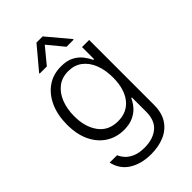

<svg xmlns="http://www.w3.org/2000/svg" viewBox="-286 -854 1172 1172"><g transform="rotate(-45 300.5 -267.5)"><path d="M288 221.6Q204.5 221.6 146.1 185.4Q87.7 149.1 72.1 78.1L136 78.5Q143.5 98 161.4 118.1Q179.3 138.1 210.4 151.5Q241.5 164.8 288 164.8Q360.4 164.8 404.8 128.4Q449.2 92 449.2 16V-106.9H443.5Q432.9 -82 412.3 -57.5Q391.7 -33 358.3 -16.7Q324.9 -0.4 275.9 0Q210.6 -0.4 160 -32.7Q109.4 -65 80.4 -125.2Q51.5 -185.4 51.5 -268.5Q51.5 -351.6 79.7 -414.4Q108 -477.3 158.7 -512.4Q209.5 -547.6 277 -547.2Q327.4 -547.6 360.4 -530Q393.5 -512.4 413.5 -486.5Q433.6 -460.6 444.6 -435.7H451.3V-539.8H512.8V19.9Q512.8 89.1 483.5 133.7Q454.2 178.3 403.4 199.9Q352.6 221.6 288 221.6ZM287.3 -63.6Q366.1 -63.6 410.2 -120Q454.2 -176.5 454.2 -275.2Q454.2 -339.1 434.7 -388.8Q415.1 -438.6 378 -467Q340.9 -495.4 287.3 -495.4Q232.6 -495.4 195.1 -465.9Q157.7 -436.4 138.3 -386.5Q119 -336.6 119 -275.2Q119 -181.5 162.5 -122.5Q206 -63.6 287.3 -63.6ZM215.9 -608H154.1V-612.9L274.1 -755.7H327.4L447.4 -612.9V-608H385.7L300.8 -710.9Z"/></g></svg>

Font: Inter Zeller Light
Style: Regular
Weight: 300
Designer: Rasmus Andersson; Joe Bland
Foundry: zeller
Version: Version 3.015;git-dec3a8cb1